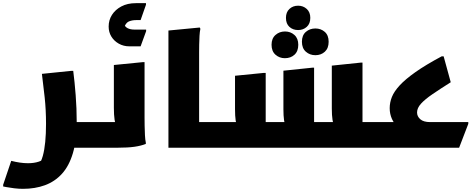

<svg xmlns="http://www.w3.org/2000/svg" viewBox="-62 -934 2999 1214"><path d="M397 0V-162H557V-20L537 0ZM9 83Q36 90 63 94Q90 98 115 98Q154 98 183.5 88Q213 78 224 69L180 113Q198 90 208.5 52.5Q219 15 224 -36.5Q229 -88 229 -151Q229 -239 220.5 -318Q212 -397 203 -467L389 -486H401Q410 -417 416.5 -332.5Q423 -248 423 -165Q423 -47 399 34Q375 115 330 164.5Q285 214 222.5 237Q160 260 83 260Q57 260 28 256.5Q-1 253 -21.5 249Q-42 245 -42 245V234Z M537 0V-142L557 -162H745L681 -135Q667 -146 662.5 -177Q658 -208 658 -252V-523L840 -541H852V-189Q852 -169 852.5 -139Q853 -109 854.5 -79.5Q856 -50 860 -32V-24Q830 -12 788 -6Q746 0 683 0ZM625 -766Q625 -807 646 -840Q667 -873 705.5 -893.5Q744 -914 797 -914H861V-904L827 -807H800Q771 -807 751 -797.5Q731 -788 721 -753L718 -789Q727 -765 744.5 -756Q762 -747 786 -747H862V-737L827 -641H756Q719 -641 689 -658Q659 -675 642 -703Q625 -731 625 -766Z M1162 0V-162H1323V-20L1303 0ZM1003 -741 1201 -760 1205 -752Q1201 -734 1199.5 -707Q1198 -680 1197.5 -652Q1197 -624 1197 -604V0H1003Z M1303 0V-142L1323 -162H1510L1446 -134Q1432 -145 1428 -173Q1424 -201 1424 -243V-455L1606 -473H1618V-83L1539 -162H1816L1752 -134Q1738 -146 1734 -174Q1730 -202 1730 -243V-487L1912 -506H1924V-83L1845 -162H2122L2059 -135Q2045 -147 2040.5 -176Q2036 -205 2036 -248V-519L2218 -538H2230V-83L2151 -162H2342V-20L2339 0ZM1823 -744Q1790 -744 1768 -764Q1746 -784 1746 -821Q1746 -857 1768 -877.5Q1790 -898 1823 -898Q1855 -898 1877.5 -877.5Q1900 -857 1900 -821Q1900 -784 1877.5 -764Q1855 -744 1823 -744ZM1932 -585Q1897 -585 1872 -607Q1847 -629 1847 -670Q1847 -711 1872 -732.5Q1897 -754 1932 -754Q1967 -754 1991.5 -732.5Q2016 -711 2016 -670Q2016 -629 1992 -607Q1968 -585 1932 -585ZM1739 -566Q1705 -566 1680 -588Q1655 -610 1655 -651Q1655 -691 1680 -713Q1705 -735 1740 -735Q1775 -735 1799.5 -713Q1824 -691 1824 -651Q1824 -610 1800 -588Q1776 -566 1739 -566Z M2311 0V-142L2331 -162H2534L2515 -96Q2482 -106 2456 -128.5Q2430 -151 2416 -182.5Q2402 -214 2402 -250Q2402 -286 2416 -321Q2430 -356 2465.5 -394.5Q2501 -433 2565.5 -478.5Q2630 -524 2731 -578H2743L2788 -414Q2720 -371 2672.5 -338.5Q2625 -306 2600 -278.5Q2575 -251 2575 -223Q2575 -198 2595.5 -180Q2616 -162 2658 -162H2899V-151L2841 0Z"/></svg>

Font: Kufam ExtraBold
Style: Italic
Weight: 800
Italic angle: -11°
Designer: Artur Schmal
Foundry: Original Type
Version: Version 1.301; ttfautohint (v1.8.3)